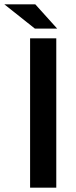

<svg xmlns="http://www.w3.org/2000/svg" viewBox="-68 -867 351 887"><path d="M71 0V-690H192V0ZM93 -735 -48 -847H95L196 -735Z"/></svg>

Font: Radio Canada Big Medium
Style: Regular
Weight: 500
Designer: Étienne Aubert Bonn
Foundry: Coppers and Brasses
Version: Version 1.001